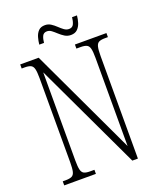

<svg xmlns="http://www.w3.org/2000/svg" viewBox="-158 -969 884 1065"><g transform="rotate(-20 284.5 -436.0)"><path d="M34 0V-24H51Q75 -24 87.5 -30Q100 -36 104.5 -54Q109 -72 109 -109V-606Q109 -642 104.5 -660Q100 -678 87.5 -684Q75 -690 52 -690H34V-714H143L439 -85V-606Q439 -642 434.5 -660Q430 -678 417.5 -684Q405 -690 382 -690H357V-714H543V-690H526Q502 -690 490 -684Q478 -678 473.5 -660Q469 -642 469 -605V0H436L139 -629V-109Q139 -72 143.5 -54Q148 -36 160 -30Q172 -24 196 -24H221V0ZM355 -771Q335 -771 319 -781Q303 -791 289 -804Q275 -817 262.5 -826.5Q250 -836 236 -836Q216 -836 208.5 -820Q201 -804 199 -781H171Q173 -802 179 -823Q185 -844 198.5 -858Q212 -872 237 -872Q256 -872 271.5 -862Q287 -852 300.5 -839Q314 -826 327.5 -816Q341 -806 356 -806Q377 -806 384.5 -823Q392 -840 394 -862H423Q421 -840 414.5 -819.5Q408 -799 394 -785Q380 -771 355 -771Z"/></g></svg>

Font: Noto Serif Tamil ExtraCondensed ExtraLight
Style: Italic
Weight: 200
Width: 2
Italic angle: -12°
Designer: Indian Type Foundry, Tom Grace, and the Monotype Design Team
Foundry: Monotype Imaging Inc.
Version: Version 2.003; ttfautohint (v1.8.4.7-5d5b)